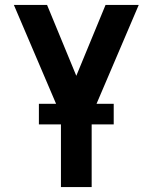

<svg xmlns="http://www.w3.org/2000/svg" viewBox="-20 -755 616 775"><path d="M226 0H350V-290L540 -735H406L288 -449L170 -735H36L226 -290ZM439 -253V-336H137V-253Z"/></svg>

Font: Iosevka Sparkle
Style: Bold
Weight: 700
Designer: Belleve Invis
Foundry: Belleve Invis
Version: Version 4.5.0; ttfautohint (v1.8.3)